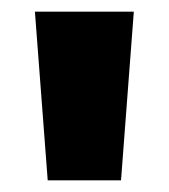

<svg xmlns="http://www.w3.org/2000/svg" viewBox="-20 -716 290 330"><path d="M62 -406H188L210 -696H40Z"/></svg>

Font: Fira Sans Heavy
Style: Regular
Weight: 900
Designer: bBox Type GmbH & Carrois Corporate GbR & Edenspiekermann AG
Foundry: bBox Type GmbH & Carrois Corporate GbR & Edenspiekermann AG
Version: Version 4.300;PS 004.300;hotconv 1.0.88;makeotf.lib2.5.64775